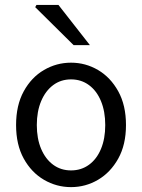

<svg xmlns="http://www.w3.org/2000/svg" viewBox="-20 -755 582 787"><path d="M271.2 12Q211.6 12 160.1 -18.1Q108.7 -48.1 77.3 -105Q45.9 -161.9 45.9 -242.4Q45.9 -323.5 77.3 -380.8Q108.7 -438 160.1 -468Q211.6 -498.1 271.2 -498.1Q330.7 -498.1 381.9 -468Q433 -438 464.7 -380.8Q496.4 -323.5 496.4 -242.4Q496.4 -161.9 464.7 -105Q433 -48.1 381.9 -18.1Q330.7 12 271.2 12ZM271.2 -56.5Q313 -56.5 344.8 -79.7Q376.6 -102.9 394 -144.8Q411.4 -186.7 411.4 -242.4Q411.4 -298.1 394 -340.3Q376.6 -382.6 344.8 -406.1Q313 -429.6 271.2 -429.6Q229.4 -429.6 197.9 -406.1Q166.4 -382.6 148.6 -340.3Q130.9 -298.1 130.9 -242.4Q130.9 -186.7 148.6 -144.8Q166.4 -102.9 197.9 -79.7Q229.4 -56.5 271.2 -56.5ZM281.7 -570 124.4 -725.6 129.3 -734.7H219.6L348.5 -570Z"/></svg>

Font: Source Sans 3 VF
Style: Regular
Weight: 200
Designer: Paul D. Hunt
Foundry: Adobe
Version: Version 3.046;hotconv 1.0.118;makeotfexe 2.5.65603